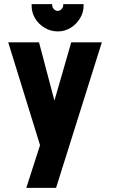

<svg xmlns="http://www.w3.org/2000/svg" viewBox="-20 -706 591 935"><path d="M387 -686H288V-681Q288 -671 280 -662Q272 -653 261 -653Q250 -653 242 -662Q234 -671 234 -681V-686H134V-678Q134 -645 151 -616.5Q168 -588 197.5 -570.5Q227 -553 261 -553Q296 -553 324 -570.5Q352 -588 369.5 -616.5Q387 -645 387 -678ZM108 209H253L476 -500H327L245 -216L170 -500H20L175 1Z"/></svg>

Font: Advent Pro ExtraBold
Style: Regular
Weight: 800
Designer: VivaRado, Andreas Kalpakidis
Foundry: VivaRado, Andreas Kalpakidis
Version: Version 3.000